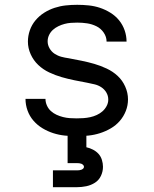

<svg xmlns="http://www.w3.org/2000/svg" viewBox="-20 -558 640 798"><path d="M299 8Q274 8 249.5 5.5Q225 3 201.5 -4.5Q178 -12 156.5 -25Q135 -38 119 -56.5Q103 -75 94.5 -98.5Q86 -122 86 -147Q86 -147 86 -147Q86 -147 86 -147H169Q169 -133 175 -119.5Q181 -106 191.5 -96.5Q202 -87 215 -81Q228 -75 242 -71.5Q256 -68 270 -67Q284 -66 299 -66Q313 -66 327 -67Q341 -68 355 -71Q369 -74 382 -80Q395 -86 405.5 -95Q416 -104 423 -117Q430 -130 430 -144Q430 -160 422 -173.5Q414 -187 401 -195.5Q388 -204 373 -207.5Q358 -211 343 -214Q316 -219 289 -224.5Q262 -230 236 -237.5Q210 -245 184.5 -257Q159 -269 139 -288Q119 -307 107.5 -332.5Q96 -358 96 -385Q96 -409 104 -432Q112 -455 127.5 -473.5Q143 -492 163.5 -505Q184 -518 207 -525.5Q230 -533 253.5 -535.5Q277 -538 301 -538Q325 -538 349 -535.5Q373 -533 395.5 -525.5Q418 -518 439 -505Q460 -492 475 -473.5Q490 -455 498 -432Q506 -409 506 -385Q506 -385 506 -385Q506 -385 506 -385H423Q423 -405 411 -422.5Q399 -440 380.5 -449Q362 -458 342 -461Q322 -464 301 -464Q288 -464 274.5 -463Q261 -462 248 -458.5Q235 -455 222.5 -449Q210 -443 200 -434Q190 -425 184 -412.5Q178 -400 178 -386Q178 -371 186 -357Q194 -343 207 -334.5Q220 -326 235 -322Q250 -318 265 -316Q292 -311 319 -305.5Q346 -300 372 -292.5Q398 -285 423.5 -273Q449 -261 469 -242.5Q489 -224 500.5 -198Q512 -172 512 -145Q512 -120 503 -97Q494 -74 478 -55.5Q462 -37 440.5 -24.5Q419 -12 395.5 -4.5Q372 3 347.5 5.5Q323 8 299 8ZM200 220V150H300Q305 150 309.5 149.5Q314 149 318 147.5Q322 146 325.5 143Q329 140 329 135Q329 131 325.5 127.5Q322 124 318 122.5Q314 121 309.5 120.5Q305 120 300 120H261V0H339V54Q353 57 366.5 64Q380 71 389.5 81.5Q399 92 403.5 106.5Q408 121 408 135Q408 155 399.5 173Q391 191 374.5 201.5Q358 212 338.5 216Q319 220 300 220Z"/></svg>

Font: Iosevka Mono
Style: Regular
Weight: 400
Designer: Belleve Invis
Foundry: Belleve Invis
Version: Version 11.1.1